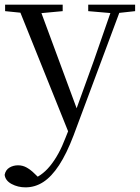

<svg xmlns="http://www.w3.org/2000/svg" viewBox="-30 -536 602 827"><path d="M80 271Q47 271 20 256.5Q-7 242 -10 217Q-6 196 10.5 186Q27 176 48 176Q68 176 85.5 186Q103 196 120 213L149 241L117 257L97 240Q147 226 185.5 179Q224 132 252 58L281 -15L285 -28L374 -274L458 -516H497L287 47Q257 126 224.5 175.5Q192 225 156.5 248Q121 271 80 271ZM272 51 44 -516H135L304 -59L310 -46ZM-8 -488V-516H240V-488L133 -478H91ZM350 -488V-516H552V-488L470 -479H455Z"/></svg>

Font: Noto Serif TC ExtraLight
Style: Regular
Weight: 400
Version: Version 2.002-H1;hotconv 1.1.0;makeotfexe 2.6.0